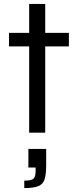

<svg xmlns="http://www.w3.org/2000/svg" viewBox="-20 -678 398 981"><path d="M129 0V-441H26V-510H129V-658H211V-510H332V-441H211V0ZM104 283V245Q140 245 151 235Q162 225 162 195V178H125V83H216V163Q216 212 208 237.5Q200 263 176 273Q152 283 104 283Z"/></svg>

Font: Saira
Style: Regular
Weight: 400
Designer: Hector Gatti with collaboration of the Omnibus-Type team
Foundry: Omnibus-Type
Version: Version 1.100; ttfautohint (v1.8.3)